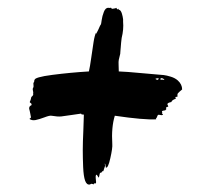

<svg xmlns="http://www.w3.org/2000/svg" viewBox="-20 -590 560 508"><path d="M461.9 -353.3Q461 -352.4 455.2 -347.6Q449.5 -342.9 449.5 -340Q449.5 -338.1 449.5 -336.7Q449.5 -335.2 449.5 -334.3Q448.6 -333.3 446.7 -333.8Q444.8 -334.3 443.8 -331.4Q443.8 -330.5 445.2 -329.5Q446.7 -328.6 444.8 -328.6Q435.2 -325.7 433.3 -320Q422.9 -318.1 422.9 -314.3Q422.9 -313.3 424.3 -311Q425.7 -308.6 424.8 -307.6Q421 -306.7 420 -306.7V-304.8Q419 -303.8 420 -301L417.1 -298.1L411.4 -297.1Q406.7 -296.2 409.5 -291.4Q407.6 -290.5 408.6 -289.5Q413.3 -287.6 409.5 -285.7Q408.6 -284.8 404.3 -285.7Q400 -286.7 398.6 -286.2Q397.1 -285.7 395.7 -281.4Q394.3 -277.1 392.4 -276.2L393.3 -274.3Q361 -272.4 283.8 -283.8Q274.3 -253.3 277.1 -208.6Q278.1 -199 271.9 -171.4Q265.7 -143.8 260 -146.7Q259 -157.1 257.1 -157.1Q257.1 -156.2 257.6 -154.3Q258.1 -152.4 258.1 -151.4L254.3 -140Q254.3 -140 253.3 -137.1H251.4Q249.5 -136.2 249.5 -135.2V-134.3L244.8 -132.4Q243.8 -131.4 242.9 -125.7Q241.9 -120 241 -120L236.2 -127.6Q232.4 -128.6 233.3 -118.1Q235.2 -105.7 233.3 -104.8Q233.3 -104.8 228.6 -104.8Q228.6 -101 225.7 -102.9Q223.8 -103.8 222.4 -103.8Q221 -103.8 218.1 -101.9Q209.5 -100 205.2 -111.9Q201 -123.8 200 -148.1Q199 -172.4 199 -192.9Q199 -213.3 200.5 -244.8Q201.9 -276.2 201.9 -286.7Q196.2 -286.7 194.3 -288.6Q195.2 -288.6 195.2 -289.5Q186.7 -288.6 169 -285.7Q151.4 -282.9 141.9 -281.9Q132.4 -281 116.2 -283.8Q111.4 -284.8 97.6 -279.5Q83.8 -274.3 74.3 -272.4Q64.8 -270.5 58.1 -275.2Q58.1 -276.2 60 -277.1Q61.9 -278.1 61.9 -280Q61 -285.7 60 -290Q59 -294.3 58.6 -296.7Q58.1 -299 57.6 -300.5Q57.1 -301.9 57.1 -302.9Q57.1 -309.5 62.9 -311.4Q64.8 -315.2 61.4 -317.1Q58.1 -319 59 -321Q61 -323.8 62.9 -333.3Q69.5 -339 67.6 -341Q68.6 -345.7 67.1 -350.5Q65.7 -355.2 67.6 -357.1Q69.5 -361 68.6 -365.2Q67.6 -369.5 69.5 -372.4Q70.5 -372.4 70.5 -375.2Q70.5 -378.1 71.4 -378.1Q70.5 -385.7 118.6 -391.9Q166.7 -398.1 215.2 -401Q218.1 -413.3 221.4 -437.1Q224.8 -461 227.6 -479Q230.5 -497.1 234.3 -503.8V-500L240 -511.4Q245.7 -524.8 246.7 -524.8Q247.6 -525.7 249 -536.7Q250.5 -547.6 254.8 -558.6Q259 -569.5 266.7 -569.5Q268.6 -568.6 269.5 -569Q270.5 -569.5 273.3 -569.5Q274.3 -569.5 274.8 -568.1Q275.2 -566.7 277.1 -566.7Q279 -566.7 282.9 -567.6Q285.7 -568.6 286.7 -568.6L287.6 -569.5Q291.4 -561.9 293.3 -567.6Q293.3 -563.8 296.2 -563.8Q300 -561.9 302.4 -554.3Q304.8 -546.7 305.7 -539V-532.4Q307.6 -512.4 301.9 -489.5Q301 -484.8 300.5 -477.6Q300 -470.5 299.5 -465.2Q299 -460 298.6 -454.8Q298.1 -449.5 298.1 -447.6Q295.2 -437.1 294.3 -431.9Q293.3 -426.7 293.8 -418.1Q294.3 -409.5 294.3 -401Q306.7 -401 369.5 -395.2Q376.2 -394.3 391 -393.3Q405.7 -392.4 413.3 -391.4Q421 -390.5 431.9 -387.1Q442.9 -383.8 450.5 -377.1Q461.9 -366.7 461.9 -353.3ZM399 -380V-381Q400 -381.9 400 -382.9H397.1Q395.2 -382.9 393.3 -382.4Q391.4 -381.9 391.4 -381Q397.1 -377.1 399 -380ZM415.2 -380 409.5 -382.9Q403.8 -383.8 404.8 -381L403.8 -380Q404.8 -380 406.7 -379Q408.6 -380 411 -379Q413.3 -378.1 415.2 -380Z"/></svg>

Font: KAZYinfo
Style: Bold
Weight: 700
Designer: emmanuel didier
Foundry: emmanuel didier
Version: Version 001.000